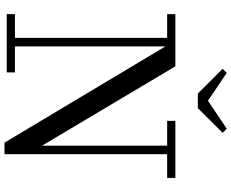

<svg xmlns="http://www.w3.org/2000/svg" viewBox="-107 -911 1028 854"><g transform="rotate(90 407.0 -484.0)"><path d="M428 -895 552.5 -978.5 571 -960.5 461 -850H396L286 -960.5L304.5 -978.5ZM43 -36.5H148.5V-713.5H43V-750H275L628 -157V-713.5H517.5V-750H771.5V-713.5H666V10H614.5L186.5 -705.5V-36.5H302V0H43Z"/></g></svg>

Font: Bodoni* 06pt
Style: Regular
Weight: 400
Version: Version 2.3